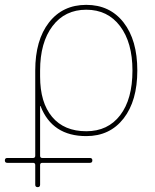

<svg xmlns="http://www.w3.org/2000/svg" viewBox="-73 -550 636 790"><path d="M92 -260V-235Q92 -128 141.5 -69Q191 -10 282 -10Q371 -10 421.5 -76Q472 -142 472 -260Q472 -375 421 -442.5Q370 -510 282 -510Q194 -510 143 -442.5Q92 -375 92 -260ZM-43 120Q-53 120 -53 110Q-53 100 -43 100H63Q72 100 72 91V-260Q72 -385 128.5 -457.5Q185 -530 282 -530Q379 -530 435.5 -457.5Q492 -385 492 -260Q492 -135 435.5 -62.5Q379 10 282 10Q142 10 94 -113Q94 -114 93 -114Q92 -114 92 -113V91Q92 100 101 100H297Q307 100 307 110Q307 120 297 120H101Q92 120 92 129V210Q92 220 82 220Q72 220 72 210V129Q72 120 63 120Z"/></svg>

Font: Rounded Mplus 1c Thin
Style: Regular
Weight: 250
Version: Version 1.059.20150529